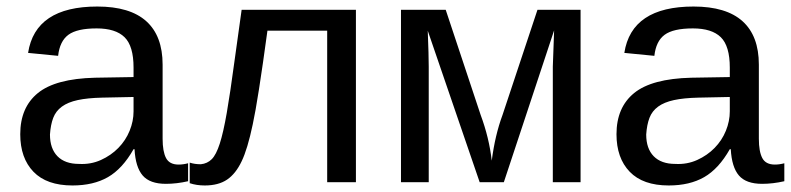

<svg xmlns="http://www.w3.org/2000/svg" viewBox="-20 -558 2422 588"><path d="M202 10Q123 10 82.5 -32Q42 -74 42 -147Q42 -229 96 -273Q150 -317 271 -320L389 -322V-351Q389 -417 361.5 -444Q334 -471 276 -471Q216 -471 189.5 -451.5Q163 -432 158 -387L66 -396Q88 -538 278 -538Q378 -538 428 -493Q478 -448 478 -360V-133Q478 -94 488.5 -74Q499 -54 527 -54Q541 -54 556 -58V-3Q521 5 488 5Q439 5 417 -20.5Q395 -46 392 -101H389Q355 -41 310.5 -15.5Q266 10 202 10ZM222 -56Q258 -54 289 -68Q320 -82 342.5 -105Q365 -128 377 -157.5Q389 -187 389 -217V-261L293 -259Q248 -258 218 -251.5Q188 -245 169.5 -231.5Q151 -218 143 -197Q135 -176 133 -146Q133 -103 156 -79.5Q179 -56 222 -56Z M982 0V-464H799Q770 -250 754 -177Q738 -101 720 -64Q702 -26 675.5 -8Q649 10 607 10Q582 10 561 3V-60Q576 -55 595 -55Q615 -57 628.5 -70.5Q642 -84 653 -118Q664 -152 674.5 -212.5Q685 -273 698 -370L720 -528H1070V0Z M1523 0H1449L1290 -464Q1293 -387 1293 -354V0H1208V-528H1345L1452 -206Q1465 -171 1473.5 -136Q1482 -101 1486 -66Q1496 -144 1519 -206L1626 -528H1758V0H1673V-354L1675 -409L1677 -465Z M2028 10Q1949 10 1908.5 -32Q1868 -74 1868 -147Q1868 -229 1922 -273Q1976 -317 2097 -320L2215 -322V-351Q2215 -417 2187.5 -444Q2160 -471 2102 -471Q2042 -471 2015.5 -451.5Q1989 -432 1984 -387L1892 -396Q1914 -538 2104 -538Q2204 -538 2254 -493Q2304 -448 2304 -360V-133Q2304 -94 2314.5 -74Q2325 -54 2353 -54Q2367 -54 2382 -58V-3Q2347 5 2314 5Q2265 5 2243 -20.5Q2221 -46 2218 -101H2215Q2181 -41 2136.5 -15.5Q2092 10 2028 10ZM2048 -56Q2084 -54 2115 -68Q2146 -82 2168.5 -105Q2191 -128 2203 -157.5Q2215 -187 2215 -217V-261L2119 -259Q2074 -258 2044 -251.5Q2014 -245 1995.5 -231.5Q1977 -218 1969 -197Q1961 -176 1959 -146Q1959 -103 1982 -79.5Q2005 -56 2048 -56Z"/></svg>

Font: Libra Sans
Style: Regular
Weight: 400
Foundry: Context Ltd
Version: Version 1.000; ttfautohint (v1.3)